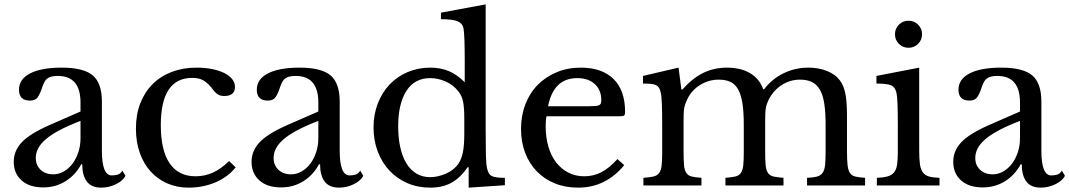

<svg xmlns="http://www.w3.org/2000/svg" viewBox="-20 -850 4901 880"><path d="M349 -296Q292 -274 252.5 -253Q213 -232 189 -211Q165 -190 154.5 -169Q144 -148 144 -126Q144 -93 166 -72Q188 -51 224 -51Q249 -51 272 -64Q295 -77 312 -99.5Q329 -122 339 -152Q349 -182 349 -217ZM349 -339V-380Q349 -502 245 -502Q228 -502 216 -499Q204 -496 195.5 -489Q187 -482 181 -469Q175 -456 169 -437Q158 -408 147.5 -398.5Q137 -389 117 -389Q67 -389 67 -439Q67 -487 118 -513.5Q169 -540 263 -540Q363 -540 405 -504.5Q447 -469 447 -384V-160Q447 -46 492 -46Q506 -46 519 -49.5Q532 -53 541 -68L555 -44Q543 -21 511 -5.5Q479 10 444 10Q399 10 378 -18Q357 -46 357 -97H352Q326 -48 280.5 -19.5Q235 9 178 9Q115 9 79 -23Q43 -55 43 -109Q43 -158 79 -197Q115 -236 205 -276Z M1060 -83Q1024 -38 967 -14Q910 10 844 10Q791 10 746.5 -9.5Q702 -29 670 -64.5Q638 -100 620.5 -150Q603 -200 603 -261Q603 -325 623 -376.5Q643 -428 679.5 -464.5Q716 -501 767.5 -520.5Q819 -540 881 -540Q920 -540 952 -533.5Q984 -527 1007.5 -515.5Q1031 -504 1044 -487.5Q1057 -471 1057 -452Q1057 -410 1008 -410Q990 -410 978 -417.5Q966 -425 947 -451Q927 -474 908.5 -483.5Q890 -493 861 -493Q717 -493 717 -276Q717 -161 757.5 -101.5Q798 -42 876 -42Q918 -42 955 -58.5Q992 -75 1030 -112Z M1439 -296Q1382 -274 1342.5 -253Q1303 -232 1279 -211Q1255 -190 1244.5 -169Q1234 -148 1234 -126Q1234 -93 1256 -72Q1278 -51 1314 -51Q1339 -51 1362 -64Q1385 -77 1402 -99.5Q1419 -122 1429 -152Q1439 -182 1439 -217ZM1439 -339V-380Q1439 -502 1335 -502Q1318 -502 1306 -499Q1294 -496 1285.5 -489Q1277 -482 1271 -469Q1265 -456 1259 -437Q1248 -408 1237.5 -398.5Q1227 -389 1207 -389Q1157 -389 1157 -439Q1157 -487 1208 -513.5Q1259 -540 1353 -540Q1453 -540 1495 -504.5Q1537 -469 1537 -384V-160Q1537 -46 1582 -46Q1596 -46 1609 -49.5Q1622 -53 1631 -68L1645 -44Q1633 -21 1601 -5.5Q1569 10 1534 10Q1489 10 1468 -18Q1447 -46 1447 -97H1442Q1416 -48 1370.5 -19.5Q1325 9 1268 9Q1205 9 1169 -23Q1133 -55 1133 -109Q1133 -158 1169 -197Q1205 -236 1295 -276Z M2128 -84H2124Q2088 -33 2047.5 -11.5Q2007 10 1952 10Q1895 10 1847.5 -10.5Q1800 -31 1765.5 -67.5Q1731 -104 1711.5 -155Q1692 -206 1692 -266Q1692 -325 1711.5 -375.5Q1731 -426 1765.5 -462.5Q1800 -499 1848 -519.5Q1896 -540 1952 -540Q2000 -540 2037.5 -524Q2075 -508 2110 -473V-575Q2110 -632 2108.5 -670Q2107 -708 2104 -722Q2099 -744 2076 -753Q2053 -762 2001 -762V-792L2206 -830V-253Q2206 -184 2207 -139.5Q2208 -95 2213 -76Q2216 -64 2220.5 -56Q2225 -48 2233.5 -43.5Q2242 -39 2256.5 -37Q2271 -35 2294 -35V-1L2128 10ZM2108 -305Q2108 -357 2102.5 -384Q2097 -411 2081 -431Q2058 -461 2022.5 -476.5Q1987 -492 1952 -492Q1880 -492 1842.5 -433Q1805 -374 1805 -271Q1805 -218 1814.5 -175Q1824 -132 1842.5 -101.5Q1861 -71 1888.5 -54.5Q1916 -38 1952 -38Q1987 -38 2024.5 -54.5Q2062 -71 2082 -101Q2096 -123 2102 -154Q2108 -185 2108 -239Z M2841 -93Q2756 10 2630 10Q2571 10 2523 -9.5Q2475 -29 2440.5 -64.5Q2406 -100 2387 -149.5Q2368 -199 2368 -259Q2368 -320 2388 -372Q2408 -424 2444.5 -461Q2481 -498 2531.5 -519Q2582 -540 2642 -540Q2739 -540 2792 -488Q2845 -436 2845 -337Q2845 -323 2839.5 -320Q2834 -317 2814 -317H2485Q2481 -302 2481 -272Q2481 -220 2493.5 -177.5Q2506 -135 2529.5 -105Q2553 -75 2585.5 -58.5Q2618 -42 2658 -42Q2700 -42 2736 -60.5Q2772 -79 2810 -121ZM2676 -363Q2696 -363 2708 -364Q2720 -365 2726 -368Q2732 -371 2734 -376.5Q2736 -382 2736 -391Q2736 -437 2706.5 -464.5Q2677 -492 2626 -492Q2517 -492 2492 -363Z M3113 -160Q3113 -118 3115 -94Q3117 -70 3125.5 -57.5Q3134 -45 3150 -41Q3166 -37 3195 -35V0H2929V-35Q2958 -37 2975 -41Q2992 -45 3001 -57Q3010 -69 3012.5 -91.5Q3015 -114 3015 -152V-280Q3015 -337 3013.5 -375Q3012 -413 3008 -427Q3005 -440 3000.5 -447.5Q2996 -455 2987.5 -459.5Q2979 -464 2964.5 -465.5Q2950 -467 2927 -467V-502L3090 -540L3103 -440H3108Q3153 -491 3202.5 -515.5Q3252 -540 3312 -540Q3375 -540 3418 -514.5Q3461 -489 3478 -441H3482Q3519 -489 3572 -514.5Q3625 -540 3685 -540Q3733 -540 3771 -524.5Q3809 -509 3829 -482Q3847 -459 3854.5 -421.5Q3862 -384 3862 -319V-160Q3862 -119 3864.5 -95Q3867 -71 3875 -58Q3883 -45 3899.5 -41Q3916 -37 3945 -35V0H3679V-35Q3707 -36 3724 -40.5Q3741 -45 3750 -57.5Q3759 -70 3761.5 -92.5Q3764 -115 3764 -152V-278Q3764 -335 3758 -374.5Q3752 -414 3738 -438.5Q3724 -463 3701.5 -474Q3679 -485 3647 -485Q3602 -485 3564 -461Q3526 -437 3504 -395Q3499 -384 3495.5 -375Q3492 -366 3490 -354.5Q3488 -343 3487.5 -327Q3487 -311 3487 -287V-160Q3487 -119 3489 -95Q3491 -71 3499.5 -58Q3508 -45 3525 -41Q3542 -37 3571 -35V0H3305V-35Q3333 -37 3350 -41Q3367 -45 3375.5 -57Q3384 -69 3386.5 -91.5Q3389 -114 3389 -152V-278Q3389 -336 3383 -375.5Q3377 -415 3363.5 -439.5Q3350 -464 3328 -474.5Q3306 -485 3274 -485Q3229 -485 3189.5 -461Q3150 -437 3130 -395Q3125 -384 3121.5 -375Q3118 -366 3116 -354.5Q3114 -343 3113.5 -327Q3113 -311 3113 -287Z M4193 -159Q4193 -120 4196.5 -96.5Q4200 -73 4210 -59.5Q4220 -46 4238 -41Q4256 -36 4286 -35V0H3999V-35Q4029 -36 4048 -41.5Q4067 -47 4077.5 -59.5Q4088 -72 4091.5 -94.5Q4095 -117 4095 -152V-280Q4095 -338 4093.5 -375.5Q4092 -413 4088 -427Q4083 -450 4065 -458.5Q4047 -467 3997 -467V-502L4193 -540ZM4082 -693Q4082 -719 4100 -737Q4118 -755 4144 -755Q4170 -755 4188 -737Q4206 -719 4206 -693Q4206 -667 4188 -649Q4170 -631 4144 -631Q4118 -631 4100 -649Q4082 -667 4082 -693Z M4655 -296Q4598 -274 4558.5 -253Q4519 -232 4495 -211Q4471 -190 4460.5 -169Q4450 -148 4450 -126Q4450 -93 4472 -72Q4494 -51 4530 -51Q4555 -51 4578 -64Q4601 -77 4618 -99.5Q4635 -122 4645 -152Q4655 -182 4655 -217ZM4655 -339V-380Q4655 -502 4551 -502Q4534 -502 4522 -499Q4510 -496 4501.5 -489Q4493 -482 4487 -469Q4481 -456 4475 -437Q4464 -408 4453.5 -398.5Q4443 -389 4423 -389Q4373 -389 4373 -439Q4373 -487 4424 -513.5Q4475 -540 4569 -540Q4669 -540 4711 -504.5Q4753 -469 4753 -384V-160Q4753 -46 4798 -46Q4812 -46 4825 -49.5Q4838 -53 4847 -68L4861 -44Q4849 -21 4817 -5.5Q4785 10 4750 10Q4705 10 4684 -18Q4663 -46 4663 -97H4658Q4632 -48 4586.5 -19.5Q4541 9 4484 9Q4421 9 4385 -23Q4349 -55 4349 -109Q4349 -158 4385 -197Q4421 -236 4511 -276Z"/></svg>

Font: SVN-Libre Baskerville
Style: Regular
Weight: 400
Designer: Pablo Impallari, Rodrigo Fuenzalida
Foundry: Pablo Impallari, Rodrigo Fuenzalida
Version: Version 1.000; ttfautohint (v1.8.4)